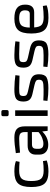

<svg xmlns="http://www.w3.org/2000/svg" viewBox="1046 -1780 746 2879"><g transform="rotate(-90 1419.5 -341.0)"><path d="M286 -499Q382 -499 443 -476L432 -421Q366 -427 300 -427Q212 -427 178 -388Q144 -349 144 -244Q144 -138 178 -99Q212 -60 300 -60Q380 -60 443 -70L452 -13Q380 12 285 12Q159 12 106.5 -45.5Q54 -103 54 -244Q54 -385 106.5 -442Q159 -499 286 -499Z M797 -499Q882 -499 923 -463.5Q964 -428 964 -343V0H897L887 -81Q799 9 686 9Q619 9 579.5 -26.5Q540 -62 540 -127V-180Q540 -237 575.5 -268.5Q611 -300 675 -300H878V-343Q878 -389 857 -408Q836 -427 779 -427Q707 -427 570 -414L562 -477Q696 -499 797 -499ZM703 -64Q741 -63 789 -82Q837 -101 878 -137V-236L690 -235Q656 -234 641.5 -217Q627 -200 627 -168V-137Q627 -99 645 -81.5Q663 -64 703 -64Z M1142 -694H1182Q1208 -694 1208 -668V-611Q1208 -585 1182 -585H1142Q1116 -585 1116 -611V-668Q1116 -694 1142 -694ZM1204 0H1120V-487H1204Z M1526 -499Q1643 -497 1731 -484L1724 -422Q1571 -427 1539 -427Q1465 -428 1442 -418Q1419 -408 1419 -365Q1419 -330 1434.5 -317Q1450 -304 1490 -295L1632 -263Q1692 -248 1718.5 -218.5Q1745 -189 1745 -129Q1745 -44 1698 -16.5Q1651 11 1537 11Q1435 11 1346 -3L1352 -65Q1437 -60 1520 -61Q1605 -61 1634 -74Q1663 -87 1663 -129Q1663 -162 1645.5 -174.5Q1628 -187 1586 -197L1446 -229Q1386 -243 1361 -274Q1336 -305 1336 -365Q1336 -446 1378.5 -473.5Q1421 -501 1526 -499Z M2034 -499Q2151 -497 2239 -484L2232 -422Q2079 -427 2047 -427Q1973 -428 1950 -418Q1927 -408 1927 -365Q1927 -330 1942.5 -317Q1958 -304 1998 -295L2140 -263Q2200 -248 2226.5 -218.5Q2253 -189 2253 -129Q2253 -44 2206 -16.5Q2159 11 2045 11Q1943 11 1854 -3L1860 -65Q1945 -60 2028 -61Q2113 -61 2142 -74Q2171 -87 2171 -129Q2171 -162 2153.5 -174.5Q2136 -187 2094 -197L1954 -229Q1894 -243 1869 -274Q1844 -305 1844 -365Q1844 -446 1886.5 -473.5Q1929 -501 2034 -499Z M2600 -60Q2683 -60 2769 -72L2778 -15Q2713 12 2589 12Q2463 12 2409.5 -46.5Q2356 -105 2356 -245Q2356 -386 2408 -442.5Q2460 -499 2580 -499Q2689 -499 2739 -459.5Q2789 -420 2789 -340Q2791 -202 2673 -202H2447Q2453 -118 2487 -89Q2521 -60 2600 -60ZM2584 -427Q2508 -427 2477.5 -393Q2447 -359 2445 -268H2651Q2704 -268 2704 -340Q2703 -387 2676 -407Q2649 -427 2584 -427Z"/></g></svg>

Font: Exo 2
Style: Regular
Weight: 400
Designer: Natanael Gama
Version: Version 1.001;PS 001.001;hotconv 1.0.70;makeotf.lib2.5.58329